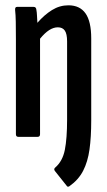

<svg xmlns="http://www.w3.org/2000/svg" viewBox="-20 -516 404 724"><path d="M242 186Q235 191 231 184L188 130Q181 122 188 116Q216 92 224.5 49Q233 6 233 -65V-360Q233 -388 224.5 -400.5Q216 -413 198 -413Q182 -413 165.5 -402.5Q149 -392 131 -370V-10Q131 0 122 0H49Q40 0 40 -10V-367Q40 -406 39.5 -433.5Q39 -461 37 -478Q36 -490 44 -490H107Q116 -490 117 -480Q119 -470 119.5 -456.5Q120 -443 121 -430Q147 -460 176 -478Q205 -496 238 -496Q281 -496 302.5 -465.5Q324 -435 324 -371V-62Q324 1 317.5 47.5Q311 94 293.5 128Q276 162 242 186Z"/></svg>

Font: Sofia Sans Extra Condensed SemiBold
Style: Regular
Weight: 600
Designer: Botio Nikoltchev, Ani Petrova
Foundry: lettersoup
Version: Version 4.101